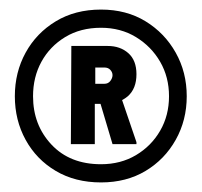

<svg xmlns="http://www.w3.org/2000/svg" viewBox="-20 -725 421 401"><path d="M191 -344Q137 -344 96.5 -368Q56 -392 33.5 -433Q11 -474 11 -524Q11 -574 33.5 -615Q56 -656 96.5 -680.5Q137 -705 191 -705Q244 -705 284 -680.5Q324 -656 347 -615Q370 -574 370 -524Q370 -474 347 -433Q324 -392 284 -368Q244 -344 191 -344ZM191 -382Q232 -382 264 -401Q296 -420 314.5 -452Q333 -484 333 -524Q333 -564 314.5 -596Q296 -628 264 -647.5Q232 -667 191 -667Q148 -667 116 -647.5Q84 -628 66.5 -596Q49 -564 49 -524Q49 -464 87.5 -423Q126 -382 191 -382ZM129 -629H205Q231 -629 248 -614Q265 -599 265 -570Q265 -540 247 -524Q241 -519 235 -516L265 -428V-424H215L190 -508H178V-424H128ZM179 -550H198Q206 -550 210.5 -556Q215 -562 215 -568Q215 -574 210.5 -579Q206 -584 198 -584H179Z"/></svg>

Font: Phudu Light ExtraBold
Style: Regular
Weight: 800
Version: Version 1.005;gftools[0.9.23]